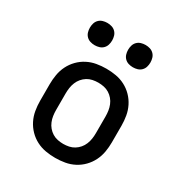

<svg xmlns="http://www.w3.org/2000/svg" viewBox="-173 -864 947 1000"><g transform="rotate(30 300.0 -364.5)"><path d="M300 8Q271 8 242 3Q213 -2 187 -15.5Q161 -29 140.5 -50Q120 -71 107 -97Q94 -123 89 -152Q84 -181 84 -210V-310Q84 -339 89 -368Q94 -397 107 -423Q120 -449 140.5 -470Q161 -491 187 -504.5Q213 -518 242 -523Q271 -528 300 -528Q329 -528 358 -523Q387 -518 413 -504.5Q439 -491 459.5 -470Q480 -449 493 -423Q506 -397 511 -368Q516 -339 516 -310V-210Q516 -181 511 -152Q506 -123 493 -97Q480 -71 459.5 -50Q439 -29 413 -15.5Q387 -2 358 3Q329 8 300 8ZM300 -76Q317 -76 334 -79.5Q351 -83 365.5 -92Q380 -101 391 -114Q402 -127 408.5 -143Q415 -159 417.5 -176Q420 -193 420 -210V-310Q420 -327 417.5 -344Q415 -361 408.5 -377Q402 -393 391 -406Q380 -419 365.5 -428Q351 -437 334 -440.5Q317 -444 300 -444Q283 -444 266 -440.5Q249 -437 234.5 -428Q220 -419 209 -406Q198 -393 191.5 -377Q185 -361 182.5 -344Q180 -327 180 -310V-210Q180 -193 182.5 -176Q185 -159 191.5 -143Q198 -127 209 -114Q220 -101 234.5 -92Q249 -83 266 -79.5Q283 -76 300 -76ZM415 -603Q401 -603 388 -607Q375 -611 365.5 -620.5Q356 -630 352 -643Q348 -656 348 -670Q348 -684 352 -697Q356 -710 365.5 -719.5Q375 -729 388 -733Q401 -737 415 -737Q429 -737 442 -733Q455 -729 464.5 -719.5Q474 -710 478 -697Q482 -684 482 -670Q482 -656 478 -643Q474 -630 464.5 -620.5Q455 -611 442 -607Q429 -603 415 -603ZM185 -603Q171 -603 158 -607Q145 -611 135.5 -620.5Q126 -630 122 -643Q118 -656 118 -670Q118 -684 122 -697Q126 -710 135.5 -719.5Q145 -729 158 -733Q171 -737 185 -737Q199 -737 212 -733Q225 -729 234.5 -719.5Q244 -710 248 -697Q252 -684 252 -670Q252 -656 248 -643Q244 -630 234.5 -620.5Q225 -611 212 -607Q199 -603 185 -603Z"/></g></svg>

Font: Iosevka HT Medium Extended
Style: Regular
Weight: 500
Width: 7
Monospace: yes
Designer: Belleve Invis
Foundry: Belleve Invis
Version: Version 32.3.0; ttfautohint (v1.8.4)